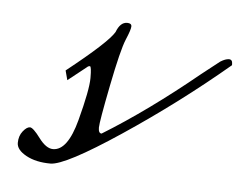

<svg xmlns="http://www.w3.org/2000/svg" viewBox="-31 -250 391 302"><g transform="rotate(5 164.5 -98.5)"><path d="M310 -166Q318 -171 323.5 -171Q329 -171 329 -164V-162Q252 -97 166.5 -40Q81 17 58 17Q35 17 19.5 8.5Q4 0 4 -11Q4 -22 10 -29.5Q16 -37 21 -37Q26 -37 37.5 -21.5Q49 -6 60 -6Q83 -6 96 -55Q109 -104 109 -122.5Q109 -141 106.5 -141Q104 -141 102 -139L73 -116L69 -131Q132 -181 142 -198Q148 -214 159 -214Q166 -214 166 -209Q166 -204 159 -187.5Q152 -171 140.5 -113Q129 -55 129 -46Q129 -37 134 -37Q204 -80 282 -144Z"/></g></svg>

Font: Mrs Saint Delafield
Style: Regular
Weight: 400
Designer: Alejandro Paul
Foundry: Alejandro Paul
Version: Version 1.000